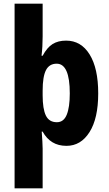

<svg xmlns="http://www.w3.org/2000/svg" viewBox="-20 -780 589 1040"><path d="M512 -274Q512 -139 465 -64.5Q418 10 340 10Q296 10 264 -9.5Q232 -29 211 -67H206Q208 -38 209.5 -14Q211 10 211 25V240H59V-760H211V-583Q211 -527 205 -478H211Q235 -523 265 -541.5Q295 -560 338 -560Q419 -560 465.5 -485Q512 -410 512 -274ZM358 -274Q358 -435 287 -435Q247 -435 229 -400Q211 -365 211 -289V-264Q211 -190 228.5 -154Q246 -118 288 -118Q325 -118 341.5 -158.5Q358 -199 358 -274Z"/></svg>

Font: Noto Sans Devanagari Condensed ExtraBold
Style: Regular
Weight: 800
Width: 3
Designer: Jelle Bosma - Monotype Design Team
Foundry: Monotype Imaging Inc.
Version: Version 2.004; ttfautohint (v1.8.4.7-5d5b)